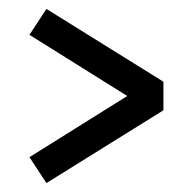

<svg xmlns="http://www.w3.org/2000/svg" viewBox="-20 -570 416 430"><path d="M346 -323 84 -160 46 -218 265 -355 46 -492 84 -550 346 -387Z"/></svg>

Font: Aubrey
Style: Regular
Weight: 400
Designer: Gayaneh Bagdasaryan
Foundry: Cyreal.org
Version: Version 1.102; ttfautohint (v1.8.3)